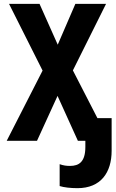

<svg xmlns="http://www.w3.org/2000/svg" viewBox="-20 -734 603 1001"><path d="M15 0H173L280 -234L386 0H425V32C425 110 392 131 345 131C326 131 311 129 291 122V236C313 243 348 247 384 247C506 247 562 165 562 52V-118H488L360 -367L533 -714H373L281 -501L186 -714H27L202 -366Z"/></svg>

Font: Noto Sans Mono SemiCondensed ExtraBold
Style: Regular
Weight: 800
Width: 4
Designer: Monotype Design Team
Foundry: Monotype Imaging Inc.
Version: Version 2.014